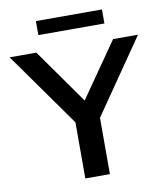

<svg xmlns="http://www.w3.org/2000/svg" viewBox="-117 -993 922 1073"><g transform="rotate(-10 344.0 -457.0)"><path d="M279.5 0V-318.5L-19.5 -740H132L351.5 -429.5L567.5 -740H709L419 -319.5V0ZM160 -834.5V-914H535V-834.5Z"/></g></svg>

Font: Encode Sans Expanded SemiBold
Style: Regular
Weight: 600
Width: 7
Designer: Multiple Designers
Foundry: Impallari Type
Version: Version 3.000; ttfautohint (v1.8.3) -l 8 -r 50 -G 200 -x 14 